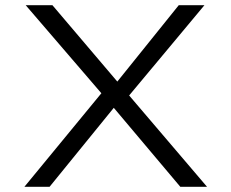

<svg xmlns="http://www.w3.org/2000/svg" viewBox="-20 -720 891 740"><path d="M675 0 397 -330 79 -700H182L442 -394L778 0ZM74 0 385 -378 432 -321 171 0ZM461 -332 418 -388 669 -700H768Z"/></svg>

Font: Lexend Peta Light
Style: Regular
Weight: 300
Version: Version 1.007